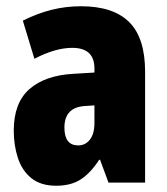

<svg xmlns="http://www.w3.org/2000/svg" viewBox="-20 -584 533 614"><path d="M160 10Q110 10 80 -14.5Q50 -39 37 -79.5Q24 -120 24 -166Q24 -255 74 -299Q124 -343 215 -348L282 -352V-365Q282 -431 211 -431Q157 -431 90 -396L53 -518Q99 -541 144.5 -552.5Q190 -564 239 -564Q342 -564 393 -513.5Q444 -463 444 -355V0H327L300 -73H297Q270 -31 238.5 -10.5Q207 10 160 10ZM230 -119Q253 -119 267.5 -137.5Q282 -156 282 -191V-247L252 -245Q186 -241 186 -176Q186 -119 230 -119Z"/></svg>

Font: Noto Sans ExtraCondensed Black
Style: Regular
Weight: 900
Width: 2
Designer: Monotype Design Team
Foundry: Monotype Imaging Inc.
Version: Version 2.013; ttfautohint (v1.8.4.7-5d5b)